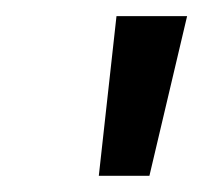

<svg xmlns="http://www.w3.org/2000/svg" viewBox="-20 -816 253 239"><path d="M103 -597.2 125 -795.9H212.9L166 -597.2Z"/></svg>

Font: SVN-Poppins
Style: Italic
Weight: 400
Italic angle: -10°
Designer: Ninad Kale (Devanagari), Jonny Pinhorn (Latin)
Foundry: Indian Type Foundry
Version: Version 3.002 2017